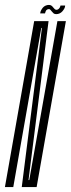

<svg xmlns="http://www.w3.org/2000/svg" viewBox="-55 -761 288 781"><path d="M-35 0H-1L113 -647.5H115.5L33.5 0H94L213 -675H178.5L64 -28.5H61L142.5 -675H84ZM173.5 -703.5Q181 -703.5 187.5 -706.5Q194 -709.5 199 -715.2Q204 -721 207 -726.8Q210 -732.5 210 -738.5H191Q190.5 -735 188.2 -730.5Q186 -726 182 -723.5Q178 -721 175 -721Q171 -721 167.5 -724Q164 -727 161 -731.2Q158 -735.5 154 -738.2Q150 -741 144 -741Q137 -741 130.2 -738Q123.5 -735 119.2 -729.8Q115 -724.5 112 -718.8Q109 -713 108.5 -706.5H128Q129 -710.5 130.8 -715Q132.5 -719.5 136.2 -721.8Q140 -724 144 -724Q147.5 -724 150.2 -721Q153 -718 156.2 -713.8Q159.5 -709.5 163.2 -706.5Q167 -703.5 173.5 -703.5Z"/></svg>

Font: Anybody UltraCondensed ExtraLight
Style: Italic
Weight: 250
Width: 1
Italic angle: -10°
Version: Version 1.113;gftools[0.9.25]